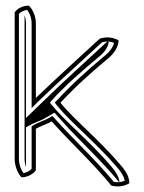

<svg xmlns="http://www.w3.org/2000/svg" viewBox="-20 -625 509 680"><path d="M32 -63C32 -36 43 -11 56 3C78 3 98 -9 107 -22V-169C124 -179 146 -185 163 -195C229 -121 311 -46 374 32C398 39 422 34 438 24C438 0 425 -20 406 -42C329 -132 244 -200 194 -261C247 -318 297 -363 365 -420C384 -436 400 -460 400 -482C381 -493 357 -496 333 -488C260 -420 180 -349 107 -278V-542C107 -568 96 -592 82 -605C60 -605 40 -594 32 -581ZM47 -63V-576C53 -583 64 -588 76 -590C85 -579 92 -561 92 -542V-242L117 -267C189 -337 269 -408 341 -475C357 -480 372 -478 384 -473C380 -458 369 -442 355 -431C287 -374 237 -329 183 -271L174 -262L182 -251C234 -188 319 -121 395 -32C411 -14 419 1 422 15C410 20 397 22 383 19C318 -60 238 -133 174 -205L166 -214L155 -208C140 -199 118 -193 99 -182L92 -178V-27C86 -20 75 -14 63 -12C54 -24 47 -43 47 -63ZM67 -63C67 -52 69 -42 72 -32V-174L79 -178C101 -191 123 -197 135 -204L173 -226L196 -200C259 -129 338 -58 401 19H403C401 0 390 -17 373 -37C297 -126 212 -193 161 -256L157 -261L161 -267C214 -325 266 -370 334 -427C349 -439 363 -458 365 -476C361 -477 360 -478 360 -478C288 -411 210 -341 139 -272L72 -207V-542C72 -552 70 -562 67 -571Z"/></svg>

Font: Snowfall
Style: Eco
Weight: 400
Designer: Jasper
Foundry: Cannot Into Space Fonts
Version: Version 0.9